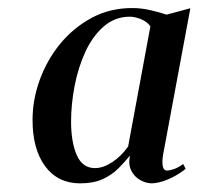

<svg xmlns="http://www.w3.org/2000/svg" viewBox="-20 -812 482 466"><path d="M376 -437.5Q373 -420.5 375 -409.2Q377 -398 386 -398Q391 -398 401.8 -401.5Q412.5 -405 424.5 -414L430.5 -402.5Q428 -399.5 415 -391Q402 -382.5 384.2 -375.2Q366.5 -368 349 -367Q334.5 -367 320.2 -375Q306 -383 298.5 -398.2Q291 -413.5 295.5 -434.5Q283 -419 267.2 -403.2Q251.5 -387.5 229.2 -377.2Q207 -367 174.5 -367Q120.5 -367 89.8 -408.2Q59 -449.5 59 -521Q59 -570 76.5 -618.2Q94 -666.5 126.2 -705.8Q158.5 -745 202.8 -768.8Q247 -792.5 301 -792.5Q323 -792.5 345.5 -787.2Q368 -782 384.5 -776.5L442 -792ZM345 -748Q336.5 -760 321.5 -765.8Q306.5 -771.5 295.5 -771.5Q259 -771.5 231.8 -747.8Q204.5 -724 187 -685.8Q169.5 -647.5 161 -603Q152.5 -558.5 152.5 -517Q152.5 -467.5 166.2 -435.8Q180 -404 210.5 -404Q230.5 -404 252.5 -418.5Q274.5 -433 291 -456.5Z"/></svg>

Font: Merriweather 144pt Medium
Style: Italic
Weight: 500
Italic angle: -7.8°
Version: Version 2.101